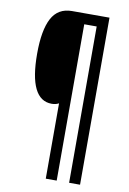

<svg xmlns="http://www.w3.org/2000/svg" viewBox="-97 -818 677 1004"><g transform="rotate(10 242.0 -316.5)"><path d="M401 127H343V-703H277V127H219V-273Q203 -264 181 -264Q61 -264 61 -509Q61 -634 94.5 -697Q128 -760 202 -760H401Z"/></g></svg>

Font: Noto Sans Lao UI ExtCond
Style: Regular
Weight: 400
Width: 2
Designer: Monotype Design Team
Foundry: Monotype Imaging Inc.
Version: Version 2.000; ttfautohint (v1.8.4.7-5d5b)